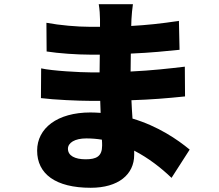

<svg xmlns="http://www.w3.org/2000/svg" viewBox="-20 -829 1040 910"><path d="M464 -139C464 -88 437 -74 386 -74C335 -74 302 -91 302 -124C302 -152 334 -173 389 -173C414 -173 439 -171 463 -167C464 -155 464 -146 464 -139ZM879 -120C821 -168 729 -231 608 -267C606 -296 604 -326 603 -354C697 -357 770 -363 857 -372L856 -513C780 -504 701 -495 599 -490L600 -575C695 -579 772 -587 831 -593L828 -730C743 -717 674 -710 602 -706L603 -737C604 -760 607 -788 610 -809H448C452 -787 454 -755 454 -737V-702H405C347 -702 264 -709 200 -721L201 -585C258 -576 346 -570 406 -570H453L452 -486H408C362 -486 227 -493 175 -505L174 -364C237 -356 353 -351 406 -351H455L457 -294C441 -295 425 -296 409 -296C251 -296 156 -221 156 -115C156 -5 243 61 410 61C541 61 616 -2 616 -95V-115C684 -80 744 -33 793 14Z"/></svg>

Font: Noto Sans Korean Black
Style: Bold
Weight: 900
Designer: Ryoko NISHIZUKA (kana & ideographs); Paul D. Hunt (Latin, Greek & Cyrillic); Wenlong ZHANG (bopomofo); Sandoll Communica
Foundry: Adobe Systems Incorporated
Version: Version 1.000;PS 1;hotconv 1.0.78;makeotf.lib2.5.61930